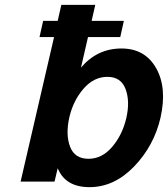

<svg xmlns="http://www.w3.org/2000/svg" viewBox="-20 -749 693 792"><path d="M266 -265Q250 -194 269 -144Q288 -94 345 -94Q401 -94 443 -143.5Q485 -193 501 -262Q517 -331 498 -381.5Q479 -432 423 -432Q367 -432 324.5 -383Q282 -334 266 -265ZM642 -263Q615 -147 533 -62Q451 23 349 23Q250 23 218 -55L205 0H65L203 -596H143L158 -663H218L233 -729H373L358 -663H491L476 -596H343L314 -470Q381 -549 481 -549Q578 -549 624 -468Q670 -387 642 -263Z"/></svg>

Font: Miedinger
Style: Bold-Italic
Weight: 700
Italic angle: -13°
Version: Version 001.000